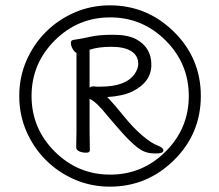

<svg xmlns="http://www.w3.org/2000/svg" viewBox="-20 -695 820 718"><path d="M731 -336Q731 -195 630.5 -96Q530 3 391 3Q321 3 259.5 -23.5Q198 -50 151.5 -96.5Q105 -143 78.5 -204.5Q52 -266 52 -336Q52 -406 78.5 -467.5Q105 -529 151.5 -575.5Q198 -622 259.5 -648.5Q321 -675 391 -675Q530 -675 630.5 -576Q731 -477 731 -336ZM686 -336Q686 -457 599.5 -543.5Q513 -630 392 -630Q271 -630 184.5 -543.5Q98 -457 98 -336Q98 -215 184.5 -128.5Q271 -42 392 -42Q513 -42 599.5 -128.5Q686 -215 686 -336ZM265 -144 266 -203V-497Q258 -501 251.5 -512.5Q245 -524 245 -534.5Q245 -545 256 -546Q290 -551 320 -558Q350 -565 403.5 -565Q457 -565 488 -549Q546 -518 546 -453Q546 -388 475 -353Q441 -336 381 -332Q409 -303 444 -259.5Q479 -216 513 -187.5Q547 -159 569 -151Q591 -143 591 -132Q591 -121 561 -121L546 -122Q518 -124 492 -145Q466 -166 437 -198.5Q408 -231 382 -262Q339 -316 315 -325V-203L316 -133Q316 -124 302 -124Q288 -124 276.5 -129Q265 -134 265 -144ZM315 -509V-367Q320 -372 327 -372H330Q336 -371 342 -371H356Q451 -371 484 -419Q497 -439 497 -456Q497 -487 471 -503.5Q445 -520 396.5 -520Q348 -520 315 -509Z"/></svg>

Font: LXGW WenKai Lite Light
Style: Regular
Weight: 300
Designer: LXGW / Fontworks Inc.
Foundry: LXGW / Fontworks Inc.
Version: Version 1.511; March 25, 2025